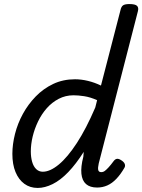

<svg xmlns="http://www.w3.org/2000/svg" viewBox="-20 -910 702 947"><path d="M166 17Q128 17 100 -3.5Q72 -24 56.5 -61.5Q41 -99 41 -151Q41 -198 54 -249.5Q67 -301 93 -348.5Q119 -396 156.5 -434.5Q194 -473 242.5 -496Q291 -519 350 -519Q381 -519 414 -511Q447 -503 478 -488L574 -859Q578 -878 587.5 -884Q597 -890 618 -890Q647 -890 656 -881Q665 -872 660 -854L467 -104Q462 -82 464.5 -71.5Q467 -61 479 -61Q489 -61 497 -67Q505 -73 516 -85Q527 -97 541 -116Q548 -125 556 -126.5Q564 -128 576 -121Q591 -112 595 -102Q599 -92 594 -83Q575 -50 554 -28Q533 -6 509.5 4.5Q486 15 459 15Q424 15 404.5 -2Q385 -19 381.5 -53Q378 -87 391 -137Q392 -143 392 -149.5Q392 -156 393 -161Q355 -101 316.5 -61Q278 -21 239.5 -2Q201 17 166 17ZM132 -163Q132 -135 138.5 -112Q145 -89 158.5 -76Q172 -63 191 -63Q227 -63 270 -98.5Q313 -134 359 -204.5Q405 -275 450 -380L459 -416Q425 -431 395.5 -435.5Q366 -440 343 -440Q303 -440 269.5 -422.5Q236 -405 210.5 -376Q185 -347 167.5 -310.5Q150 -274 141 -236Q132 -198 132 -163Z"/></svg>

Font: Playwrite IS
Style: Regular
Weight: 400
Designer: Veronika Burian, José Scaglione
Foundry: TypeTogether
Version: Version 1.002